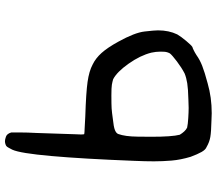

<svg xmlns="http://www.w3.org/2000/svg" viewBox="-68 -662 837 740"><g transform="rotate(-90 350.0 -292.5)"><path d="M99.6 -193.4Q107.4 -392.6 118.2 -513.2Q128.9 -633.8 142.6 -663.1Q146.5 -669.9 149.9 -676.8Q153.3 -683.6 157.2 -686.5Q166 -691.4 175.8 -691.4Q181.6 -691.4 192.9 -687.5Q204.1 -683.6 209 -667V-633.8Q209 -605.5 207 -569.3Q203.1 -438.5 202.1 -420.9Q201.2 -403.3 201.2 -398.4Q201.2 -385.7 203.1 -385.7H204.1Q207 -384.8 224.1 -384.3Q241.2 -383.8 270.5 -381.8Q362.3 -378.9 403.8 -373Q445.3 -367.2 470.7 -353.5Q495.1 -341.8 515.6 -318.8Q536.1 -295.9 558.6 -254.9Q593.8 -191.4 598.1 -153.3Q602.5 -115.2 602.5 -101.6Q602.5 -59.6 586.9 -27.3Q579.1 -13.7 562 6.8Q544.9 27.3 538.1 31.2Q536.1 31.2 526.9 35.6Q517.6 40 506.8 46.9Q489.3 59.6 465.8 68.8Q442.4 78.1 398.4 89.8Q371.1 97.7 342.3 101.6Q313.5 105.5 283.2 105.5Q269.5 105.5 254.9 104.5Q210.9 103.5 191.4 100.1Q171.9 96.7 153.3 85.9Q142.6 82 133.8 66.4Q125 50.8 115.2 24.4Q103.5 -14.6 100.6 -49.3Q97.7 -84 97.7 -117.2Q97.7 -150.4 99.6 -193.4ZM200.2 -17.6Q206.1 -7.8 212.9 -0.5Q219.7 6.8 227.5 10.7Q241.2 13.7 264.6 15.1Q288.1 16.6 303.7 16.6Q320.3 16.6 335.9 15.6Q377 14.6 398.4 11.2Q419.9 7.8 436.5 1Q459 -10.7 482.9 -28.8Q506.8 -46.9 513.7 -55.7Q519.5 -66.4 520 -77.6Q520.5 -88.9 520.5 -91.8Q520.5 -109.4 516.6 -127Q505.9 -169.9 474.1 -214.8Q442.4 -259.8 414.1 -274.4Q404.3 -277.3 393.1 -279.3Q381.8 -281.2 351.6 -281.2Q316.4 -281.2 301.8 -280.3Q287.1 -279.3 259.8 -275.4Q230.5 -272.5 218.3 -267.6Q206.1 -262.7 203.1 -254.9Q193.4 -228.5 192.9 -181.2Q192.4 -133.8 192.4 -127.9Q192.4 -46.9 200.2 -17.6Z"/></g></svg>

Font: JasonHandwriting4
Style: Regular
Weight: 400
Version: Version 1.01.21